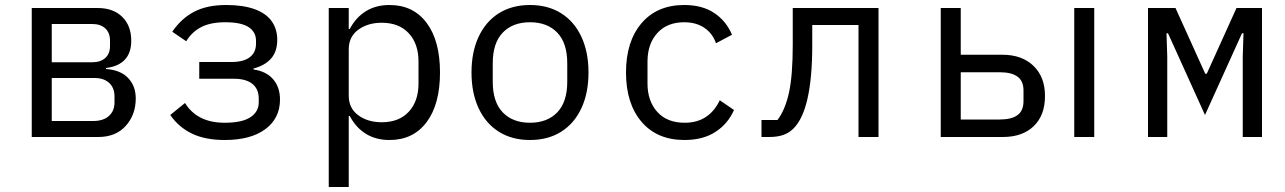

<svg xmlns="http://www.w3.org/2000/svg" viewBox="-20 -548 5140 768"><path d="M107 -516H370Q433 -516 469 -480.5Q505 -445 505 -385Q505 -337 479.5 -309.5Q454 -282 404 -276V-272Q462 -268 492.5 -236Q523 -204 523 -154Q523 -89 483 -44.5Q443 0 373 0H107ZM353 -64Q393 -64 415.5 -84Q438 -104 438 -139V-162Q438 -197 416.5 -216.5Q395 -236 359 -236H187V-64ZM349 -299Q382 -299 401 -316Q420 -333 420 -364V-386Q420 -417 401 -434.5Q382 -452 349 -452H187V-299Z M661 -88 720 -136Q744 -97 783.5 -77Q823 -57 879 -57Q948 -57 981.5 -79Q1015 -101 1015 -139V-153Q1015 -192 989.5 -212.5Q964 -233 916 -233H777V-300H906Q954 -300 979 -319Q1004 -338 1004 -373V-385Q1004 -420 974.5 -439.5Q945 -459 881 -459Q823 -459 785.5 -440Q748 -421 725 -383L669 -421Q705 -474 756.5 -501Q808 -528 885 -528Q952 -528 998 -511.5Q1044 -495 1066.5 -463.5Q1089 -432 1089 -389Q1089 -342 1064.5 -314Q1040 -286 994 -274V-270Q1045 -263 1072.5 -231Q1100 -199 1100 -150Q1100 -75 1041.5 -31.5Q983 12 879 12Q801 12 748 -13.5Q695 -39 661 -88Z M1295 -516H1375V-432H1379Q1404 -479 1444 -503.5Q1484 -528 1538 -528Q1633 -528 1686.5 -456.5Q1740 -385 1740 -258Q1740 -131 1686.5 -59.5Q1633 12 1538 12Q1484 12 1444 -12.5Q1404 -37 1379 -84H1375V200H1295ZM1654 -214V-302Q1654 -373 1615 -415Q1576 -457 1507 -457Q1451 -457 1413 -429Q1375 -401 1375 -351V-165Q1375 -115 1413 -87Q1451 -59 1507 -59Q1576 -59 1615 -101Q1654 -143 1654 -214Z M1866 -258Q1866 -340 1894.5 -401Q1923 -462 1975.5 -495Q2028 -528 2100 -528Q2172 -528 2224.5 -495Q2277 -462 2305.5 -401Q2334 -340 2334 -258Q2334 -176 2305.5 -115Q2277 -54 2224.5 -21Q2172 12 2100 12Q2028 12 1975.5 -21Q1923 -54 1894.5 -115Q1866 -176 1866 -258ZM2249 -221V-295Q2249 -376 2209 -417.5Q2169 -459 2100 -459Q2031 -459 1991 -417.5Q1951 -376 1951 -295V-221Q1951 -140 1991 -98.5Q2031 -57 2100 -57Q2169 -57 2209 -98.5Q2249 -140 2249 -221Z M2484 -258Q2484 -382 2546 -455Q2608 -528 2717 -528Q2789 -528 2837 -496Q2885 -464 2908 -409L2844 -375Q2830 -415 2797 -437Q2764 -459 2717 -459Q2648 -459 2609 -415.5Q2570 -372 2570 -302V-214Q2570 -144 2609 -100.5Q2648 -57 2719 -57Q2769 -57 2804 -80.5Q2839 -104 2859 -147L2916 -108Q2892 -53 2842 -20.5Q2792 12 2718 12Q2608 12 2546 -61Q2484 -134 2484 -258Z M3026 -68H3090Q3121 -109 3136 -178Q3151 -247 3151 -369V-516H3494V0H3414V-448H3229V-367Q3229 -109 3154 -34Q3136 -16 3112.5 -8Q3089 0 3057 0H3026Z M3823 -516V-329H3990Q4068 -329 4114 -284.5Q4160 -240 4160 -164Q4160 -87 4115 -43.5Q4070 0 3991 0H3743V-516ZM4074 -144V-186Q4074 -224 4050 -241.5Q4026 -259 3979 -259H3823V-70H3979Q4026 -70 4050 -87.5Q4074 -105 4074 -144ZM4357 -516V0H4277V-516Z M4572 -516H4682L4801 -253H4807L4926 -516H5028V0H4951V-323L4954 -415H4948L4800 -88L4652 -415H4646L4649 -323V0H4572Z"/></svg>

Font: iA Writer Duo V
Style: Regular
Weight: 400
Designer: Mike Abbink, Paul van der Laan, Pieter van Rosmalen, Oliver Reichenstein
Foundry: Information Architects Inc.
Version: Version 2.000